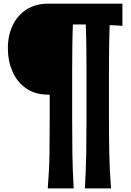

<svg xmlns="http://www.w3.org/2000/svg" viewBox="-20 -838 721 1060"><path d="M448.7 202.1Q454.6 100.6 456.1 9Q457.5 -82.5 457.5 -175.3V-439.9Q457.5 -505.9 456.8 -570.6Q456.1 -635.3 453.6 -703.1H382.3Q379.9 -635.3 379.2 -570.6Q378.4 -505.9 378.4 -439.9V-175.3Q378.4 -82.5 379.6 9Q380.9 100.6 386.7 202.1H243.7Q252 100.6 253.2 9Q254.4 -82.5 254.4 -175.3V-315.4H247.6Q172.4 -315.4 122.6 -351.1Q72.8 -386.7 48.1 -444.8Q23.4 -502.9 23.4 -570.8Q23.4 -642.6 50 -698.2Q76.7 -753.9 127 -785.9Q177.2 -817.9 247.6 -817.9H655.8V-695.3Q637.7 -696.8 620.1 -697.8Q602.5 -698.7 585.4 -699.2Q583 -632.8 582.3 -568.8Q581.5 -504.9 581.5 -439.9V-175.3Q581.5 -82.5 583.3 9Q585 100.6 592.8 202.1Z"/></svg>

Font: Pinar DS4-ExtraBold
Style: Regular
Weight: 800
Designer: Amin Abedi
Version: Version 2.000